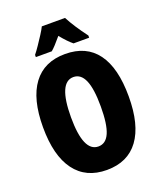

<svg xmlns="http://www.w3.org/2000/svg" viewBox="-167 -1082 955 1144"><g transform="rotate(-20 310.5 -509.5)"><path d="M582 -409Q582 -229 513 -135Q444 -41 311 -41Q179 -41 109 -135.5Q39 -230 39 -410Q39 -589 108.5 -682.5Q178 -776 311 -776Q445 -776 513.5 -683Q582 -590 582 -409ZM216 -409Q216 -190 311 -190Q359 -190 382 -243.5Q405 -297 405 -409Q405 -522 381.5 -576Q358 -630 311 -630Q216 -630 216 -409ZM385 -978Q419 -913 480 -832V-818H381Q351 -842 311 -891Q267 -838 243 -818H142V-832Q156 -849 175 -877Q194 -905 212 -933Q230 -961 238 -978Z"/></g></svg>

Font: Noto Sans Tamil UI ExtraCondensed Black
Style: Regular
Weight: 900
Width: 2
Designer: Jelle Bosma - Monotype Design Team
Foundry: Monotype Imaging Inc.
Version: Version 2.004; ttfautohint (v1.8.4.7-5d5b)